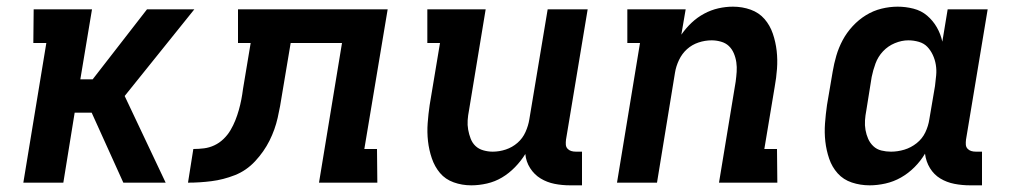

<svg xmlns="http://www.w3.org/2000/svg" viewBox="-20 -548 3040 576"><path d="M50 0 119 -419H80L81 -520H256L221 -310H258L421 -520H563L354 -260L477 0H350L255 -210H204L170 0Z M544 0 560 -101Q576 -101 592 -103Q608 -105 623 -112Q638 -119 650.5 -131Q663 -143 671.5 -157.5Q680 -172 686 -187Q692 -202 696.5 -218Q701 -234 704 -249.5Q707 -265 709 -281L732 -419H694V-520H1143L1073 -101H1111L1112 0H937L1006 -419H852L826 -264Q821 -230 813 -194.5Q805 -159 788.5 -126Q772 -93 745.5 -64.5Q719 -36 684.5 -22.5Q650 -9 614.5 -4.5Q579 0 544 0Z M1394 8Q1366 8 1341 -1Q1316 -10 1300 -29Q1284 -48 1275.5 -73Q1267 -98 1264 -124.5Q1261 -151 1263 -178.5Q1265 -206 1269 -233L1300 -419H1262V-520H1437L1387 -217Q1384 -202 1383 -187.5Q1382 -173 1384.5 -159Q1387 -145 1392 -132Q1397 -119 1406.5 -110Q1416 -101 1430 -97Q1444 -93 1458 -93Q1478 -93 1497.5 -99.5Q1517 -106 1532.5 -119.5Q1548 -133 1556.5 -152Q1565 -171 1568 -190L1623 -520H1743L1678 -129Q1677 -121 1677.5 -114Q1678 -107 1682.5 -102Q1687 -97 1693.5 -95Q1700 -93 1708 -93H1726V8H1691Q1666 8 1643.5 3.5Q1621 -1 1602 -12.5Q1583 -24 1570.5 -43.5Q1558 -63 1556 -86Q1543 -65 1525 -46.5Q1507 -28 1486 -15.5Q1465 -3 1441 2.5Q1417 8 1394 8Z M1831 0 1900 -419H1862V-520H2037L2024 -444Q2038 -464 2055 -480Q2072 -496 2092.5 -507Q2113 -518 2135 -523Q2157 -528 2179 -528Q2207 -528 2232 -519Q2257 -510 2273.5 -491Q2290 -472 2298.5 -447Q2307 -422 2310 -395.5Q2313 -369 2311 -341.5Q2309 -314 2304 -287L2273 -101H2311L2312 0H2137L2187 -303Q2189 -318 2190 -332.5Q2191 -347 2189 -361Q2187 -375 2181.5 -388Q2176 -401 2166.5 -410Q2157 -419 2143 -423Q2129 -427 2115 -427Q2095 -427 2075.5 -420.5Q2056 -414 2041 -400.5Q2026 -387 2017 -368Q2008 -349 2005 -330L1951 0Z M2589 8Q2561 8 2535.5 -0.5Q2510 -9 2493 -28Q2476 -47 2467.5 -72Q2459 -97 2456 -123.5Q2453 -150 2455 -177.5Q2457 -205 2461 -233L2478 -333Q2482 -357 2489 -381Q2496 -405 2508 -427.5Q2520 -450 2538 -469.5Q2556 -489 2578 -502.5Q2600 -516 2624.5 -522Q2649 -528 2673 -528Q2697 -528 2720.5 -522Q2744 -516 2761.5 -501Q2779 -486 2790.5 -466Q2802 -446 2807 -423L2823 -520H2943L2878 -129Q2877 -121 2877.5 -114Q2878 -107 2882.5 -102Q2887 -97 2893.5 -95Q2900 -93 2908 -93H2926V8H2891Q2866 8 2843 3.5Q2820 -1 2801 -12.5Q2782 -24 2770 -43.5Q2758 -63 2755 -87Q2742 -65 2723.5 -46.5Q2705 -28 2683 -15.5Q2661 -3 2636.5 2.5Q2612 8 2589 8ZM2653 -93Q2673 -93 2693 -99Q2713 -105 2730 -118.5Q2747 -132 2756 -151Q2765 -170 2768 -190L2785 -290Q2787 -306 2788.5 -322Q2790 -338 2787.5 -353.5Q2785 -369 2778.5 -383Q2772 -397 2762 -407.5Q2752 -418 2736.5 -422.5Q2721 -427 2705 -427Q2685 -427 2664.5 -418.5Q2644 -410 2629 -394Q2614 -378 2606.5 -357.5Q2599 -337 2595 -317L2579 -217Q2576 -202 2575 -187Q2574 -172 2576.5 -158Q2579 -144 2584.5 -131.5Q2590 -119 2600 -109.5Q2610 -100 2624 -96.5Q2638 -93 2653 -93Z"/></svg>

Font: Iosevka Etoile
Style: Bold Italic
Weight: 700
Italic angle: -9°
Designer: Belleve Invis
Foundry: Belleve Invis
Version: Version 28.1.0; ttfautohint (v1.8.4)